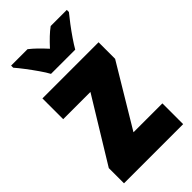

<svg xmlns="http://www.w3.org/2000/svg" viewBox="-236 -834 902 902"><g transform="rotate(-45 215.0 -383.0)"><path d="M411 0H18V-101L210 -415H29V-553H402V-443L219 -138H411ZM139 -606Q129 -625 109.5 -653Q90 -681 69.5 -708Q49 -735 34 -752V-766H143Q161 -752 179 -734.5Q197 -717 219 -693Q241 -717 260 -735Q279 -753 297 -766H404V-752Q389 -734 369 -707.5Q349 -681 330.5 -654Q312 -627 300 -606Z"/></g></svg>

Font: Noto Sans Myanmar Condensed Black
Style: Regular
Weight: 900
Width: 3
Designer: Monotype Design Team
Foundry: Monotype Imaging Inc.
Version: Version 2.107; ttfautohint (v1.8.4.7-5d5b)